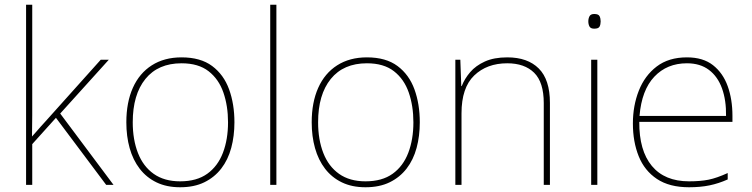

<svg xmlns="http://www.w3.org/2000/svg" viewBox="-20 -780 3171 810"><path d="M116 -385Q116 -337 116 -294Q116 -251 115 -203H114Q126 -216 134.5 -226Q143 -236 152 -246Q161 -256 172 -268L405 -528H439L234 -301L459 0H428L216 -283L116 -172V0H90V-760H116Z M969 -264Q969 -206 955.5 -156Q942 -106 913.5 -69Q885 -32 842 -11Q799 10 740 10Q683 10 640.5 -10.5Q598 -31 569.5 -68Q541 -105 527 -155Q513 -205 513 -264Q513 -348 540.5 -409.5Q568 -471 620.5 -504.5Q673 -538 746 -538Q826 -538 875 -501.5Q924 -465 946.5 -403Q969 -341 969 -264ZM540 -264Q540 -191 562 -134.5Q584 -78 628.5 -46.5Q673 -15 740 -15Q810 -15 854.5 -47Q899 -79 920.5 -135.5Q942 -192 942 -264Q942 -333 922.5 -389.5Q903 -446 860 -479.5Q817 -513 746 -513Q647 -513 593.5 -447Q540 -381 540 -264Z M1146 0H1120V-760H1146Z M1751 -264Q1751 -206 1737.5 -156Q1724 -106 1695.5 -69Q1667 -32 1624 -11Q1581 10 1522 10Q1465 10 1422.5 -10.5Q1380 -31 1351.5 -68Q1323 -105 1309 -155Q1295 -205 1295 -264Q1295 -348 1322.5 -409.5Q1350 -471 1402.5 -504.5Q1455 -538 1528 -538Q1608 -538 1657 -501.5Q1706 -465 1728.5 -403Q1751 -341 1751 -264ZM1322 -264Q1322 -191 1344 -134.5Q1366 -78 1410.5 -46.5Q1455 -15 1522 -15Q1592 -15 1636.5 -47Q1681 -79 1702.5 -135.5Q1724 -192 1724 -264Q1724 -333 1704.5 -389.5Q1685 -446 1642 -479.5Q1599 -513 1528 -513Q1429 -513 1375.5 -447Q1322 -381 1322 -264Z M2120 -538Q2206 -538 2253 -491Q2300 -444 2300 -346V0H2274V-345Q2274 -433 2233.5 -473Q2193 -513 2120 -513Q2034 -513 1980.5 -461.5Q1927 -410 1927 -302V0H1901V-528H1922L1926 -417H1928Q1940 -448 1963.5 -475.5Q1987 -503 2025.5 -520.5Q2064 -538 2120 -538Z M2500 -528V0H2474V-528ZM2487 -721Q2505 -721 2509.5 -711.5Q2514 -702 2514 -690Q2514 -677 2509.5 -668Q2505 -659 2487 -659Q2472 -659 2467 -668Q2462 -677 2462 -690Q2462 -702 2467 -711.5Q2472 -721 2487 -721Z M2878 -538Q2946 -538 2988 -505Q3030 -472 3050 -416.5Q3070 -361 3070 -291V-266H2677Q2676 -145 2730 -80Q2784 -15 2887 -15Q2935 -15 2969.5 -22Q3004 -29 3050 -50V-23Q3012 -6 2973.5 2Q2935 10 2887 10Q2804 10 2751.5 -25Q2699 -60 2674.5 -121Q2650 -182 2650 -259Q2650 -334 2675 -397.5Q2700 -461 2750.5 -499.5Q2801 -538 2878 -538ZM2878 -513Q2794 -513 2740.5 -456.5Q2687 -400 2678 -291H3043Q3044 -357 3026 -407Q3008 -457 2971 -485Q2934 -513 2878 -513Z"/></svg>

Font: Noto Sans Hebrew Thin
Style: Regular
Weight: 250
Designer: Monotype Design Team
Foundry: Monotype Imaging Inc.
Version: Version 2.003